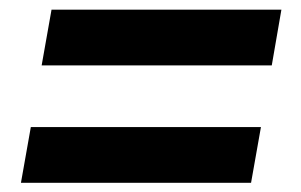

<svg xmlns="http://www.w3.org/2000/svg" viewBox="-20 -480 640 408"><path d="M89.5 -459.5H578L557.5 -341H68.5ZM45.5 -210H534.5L513.5 -91.5H24.5Z"/></svg>

Font: JuliaMono ExtraBoldItalic
Style: Regular
Weight: 800
Italic angle: -9°
Monospace: yes
Designer: cormullion
Foundry: corm
Version: Version 0.049; ttfautohint (v1.8.4)